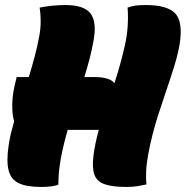

<svg xmlns="http://www.w3.org/2000/svg" viewBox="-20 -730 735 760"><path d="M46 -425H94Q106 -464 117 -505Q128 -546 136 -590Q141 -619 141 -646.5Q141 -674 137 -700Q162 -705 188 -707.5Q214 -710 239 -710Q313 -710 338.5 -676.5Q364 -643 350 -568Q344 -533 334.5 -497Q325 -461 314 -425H353Q414 -425 433 -401Q457 -474 474 -549Q491 -624 485 -700Q502 -706 517 -708Q532 -710 557 -710Q643 -710 674 -676.5Q705 -643 691 -554Q682 -502 658 -431Q634 -360 608 -280.5Q582 -201 567 -121Q560 -83 558.5 -53Q557 -23 560 0Q541 4 523.5 7Q506 10 480 10Q424 10 393.5 -1Q363 -12 353.5 -39Q344 -66 350 -114Q353 -139 358.5 -164.5Q364 -190 371 -216H248Q232 -161 221.5 -106.5Q211 -52 211 1Q189 10 143 10Q85 10 54 -5Q23 -20 14 -56Q5 -92 14 -153Q17 -176 23 -200.5Q29 -225 36 -250Q28 -276 28.5 -316Q29 -356 40 -400Z"/></svg>

Font: Recursive Sn Csl St XBk
Style: Italic
Weight: 1000
Italic angle: -15°
Version: Version 1.085;hotconv 1.1.0;makeotfexe 2.6.0; ttfautohint (v